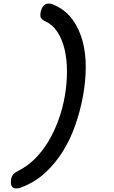

<svg xmlns="http://www.w3.org/2000/svg" viewBox="-20 -889 640 1078"><path d="M42 118Q46 99 56 88.5Q66 78 83 70Q133 45 175.5 3Q218 -39 251 -94Q284 -149 308 -214.5Q332 -280 344 -350Q356 -420 356 -488Q356 -556 342.5 -612.5Q329 -669 302 -710Q275 -751 235 -769Q216 -778 210 -788.5Q204 -799 208 -818Q210 -836 221.5 -852.5Q233 -869 254 -869Q261 -869 268 -867.5Q275 -866 287 -860Q350 -831 388 -778Q426 -725 444 -657Q462 -589 461.5 -510.5Q461 -432 446 -350Q431 -268 403.5 -188.5Q376 -109 334 -41Q292 27 235.5 79.5Q179 132 105 161Q94 166 86 167.5Q78 169 71 169Q59 169 53 164.5Q47 160 44 152.5Q41 145 41 136Q41 127 42 118Z"/></svg>

Font: Maple Mono NL Medium
Style: Italic
Weight: 500
Italic angle: -10°
Monospace: yes
Designer: subframe7536
Version: Version 7.000